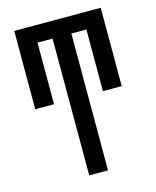

<svg xmlns="http://www.w3.org/2000/svg" viewBox="-111 -812 722 888"><g transform="rotate(-15 250.0 -367.5)"><path d="M205 0V-655H133V-360H43V-735H457V-360H367V-655H295V0Z"/></g></svg>

Font: Iosevka SS10 Medium
Style: Regular
Weight: 500
Monospace: yes
Designer: Belleve Invis
Foundry: Belleve Invis
Version: Version 28.0.6; ttfautohint (v1.8.4)